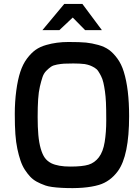

<svg xmlns="http://www.w3.org/2000/svg" viewBox="-20 -950 712 974"><path d="M215 -722Q267 -737 327 -737Q387 -737 416.5 -734Q446 -731 478.5 -722Q511 -713 533 -697Q555 -681 575.5 -653Q596 -625 608 -586Q635 -499 635 -361Q635 -160 578 -82Q539 -29 482 -12Q411 9 294 3Q236 0 210.5 -9Q185 -18 166 -28.5Q147 -39 133 -54Q119 -69 106 -89Q93 -109 84 -135.5Q75 -162 68 -195Q61 -228 58 -269.5Q55 -311 55 -372Q55 -433 62.5 -489.5Q70 -546 83 -585.5Q96 -625 117 -653Q138 -681 160.5 -697Q183 -713 215 -722ZM240 -122Q275 -105 336.5 -105Q398 -105 429 -114.5Q460 -124 481.5 -152Q503 -180 511 -229.5Q519 -279 519 -339Q519 -399 517.5 -430Q516 -461 512.5 -486Q509 -511 504.5 -530.5Q500 -550 492.5 -564.5Q485 -579 478 -589.5Q471 -600 459 -607Q447 -614 436.5 -618Q426 -622 410 -625Q384 -628 352 -628Q320 -628 304.5 -627Q289 -626 269.5 -622.5Q250 -619 239 -611.5Q228 -604 215 -591Q202 -578 195.5 -558.5Q189 -539 182.5 -511.5Q176 -484 173.5 -446.5Q171 -409 171 -357Q171 -305 174.5 -265.5Q178 -226 186.5 -196.5Q195 -167 207 -150Q219 -133 240 -122ZM195 -797 306 -930H398L497 -797H412L349 -861L281 -797Z"/></svg>

Font: Exo
Style: DemiBold
Weight: 600
Designer: Natanael Gama
Version: Version 1.00